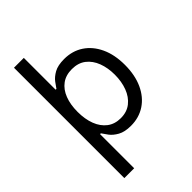

<svg xmlns="http://www.w3.org/2000/svg" viewBox="-269 -835 1146 1146"><g transform="rotate(-45 304.0 -262.0)"><path d="M326.2 11.7Q273.9 11.7 242.2 -6.1Q210.4 -23.9 193.4 -46.6Q176.3 -69.3 167 -84H160.2V204.1H77.1V-727.5H160.2V-459H167Q176.3 -473.1 192.9 -495.4Q209.5 -517.6 240.7 -535.2Q272 -552.7 325.2 -552.7Q394 -552.7 446.3 -518.3Q498.5 -483.9 528.1 -420.7Q557.6 -357.4 557.6 -271.5Q557.6 -185.1 528.3 -121.3Q499 -57.6 446.8 -22.9Q394.5 11.7 326.2 11.7ZM315.4 -63.5Q367.7 -63.5 402.8 -91.6Q438 -119.6 455.8 -167Q473.6 -214.4 473.6 -272.5Q473.6 -330.1 456.1 -376.5Q438.5 -422.9 403.6 -450.2Q368.7 -477.5 315.4 -477.5Q264.2 -477.5 229.5 -451.9Q194.8 -426.3 177 -380.1Q159.2 -334 159.2 -272.5Q159.2 -210.9 177.2 -163.8Q195.3 -116.7 230.2 -90.1Q265.1 -63.5 315.4 -63.5Z"/></g></svg>

Font: GitLab Sans
Style: Regular
Weight: 400
Designer: Rasmus Andersson
Foundry: Modifications by GitLab B.V., manufactured by rsms
Version: Version 4.000;git-c8fb6b7